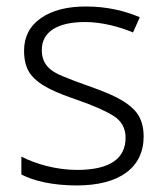

<svg xmlns="http://www.w3.org/2000/svg" viewBox="-20 -562 509 592"><path d="M422.9 -141.1C422.9 -172.4 415 -197.3 399.9 -216.3C369.1 -253.4 316.9 -273.9 252.9 -296.9C222.2 -307.6 196.3 -317.4 175.3 -326.2C132.3 -343.3 108.9 -365.2 108.9 -408.2C108.9 -464.4 158.2 -494.1 242.2 -494.1C293.5 -494.1 348.6 -479.5 390.1 -461.9L411.1 -508.8C364.3 -528.8 309.1 -542 245.1 -542C187 -542 141.1 -530.3 106.4 -506.3C71.8 -482.4 54.2 -448.7 54.2 -405.8C54.2 -374.5 61 -350.1 75.2 -332C103 -296.4 154.3 -275.9 221.2 -252.9C269 -236.3 305.2 -220.2 330.1 -204.6C355 -189 367.2 -166.5 367.2 -137.2C367.2 -75.2 321.8 -38.1 217.8 -38.1C155.3 -38.1 92.8 -55.2 45.9 -79.1V-23.9C85 -3.9 142.6 9.8 216.8 9.8C347.7 9.8 422.9 -44.9 422.9 -141.1Z"/></svg>

Font: Noto Reveo Sans
Style: Regular
Weight: 300
Designer: Monotype Design Team
Foundry: Monotype Imaging Inc.
Version: Version 2.007